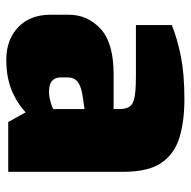

<svg xmlns="http://www.w3.org/2000/svg" viewBox="-18 -566 591 594"><g transform="rotate(90 277.0 -269.5)"><path d="M165 6Q103 6 64.5 -31Q26 -68 26 -131V-186Q26 -246 70 -286Q114 -326 210 -326H318V-343Q318 -363 311 -374.5Q304 -386 282.5 -390.5Q261 -395 215 -395H58V-506Q100 -523 154.5 -534Q209 -545 288 -545Q356 -545 406.5 -529.5Q457 -514 484.5 -473.5Q512 -433 512 -357V0H358L328 -54Q318 -44 303.5 -34Q289 -24 269 -14.5Q249 -5 223 0.5Q197 6 165 6ZM267 -126Q272 -126 278 -127Q284 -128 290 -129.5Q296 -131 301.5 -132.5Q307 -134 311 -136Q315 -138 318 -139V-236L277 -230Q249 -226 234.5 -215.5Q220 -205 220 -183V-163Q220 -150 225.5 -141.5Q231 -133 241.5 -129.5Q252 -126 267 -126Z"/></g></svg>

Font: Exo Thin Black
Style: Regular
Weight: 900
Version: Version 2.000